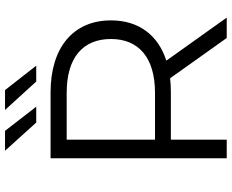

<svg xmlns="http://www.w3.org/2000/svg" viewBox="-99 -822 921 763"><g transform="rotate(-90 361.5 -440.5)"><path d="M319 -757 223 -881H144L256 -757ZM482 -757 385 -881H306L419 -757ZM673 0 502 -240C604 -273 662 -350 662 -460C662 -610 554 -700 376 -700H114V0H188V-222H376C396 -222 414 -223 432 -225L592 0ZM188 -285V-636H374C514 -636 588 -572 588 -460C588 -350 514 -285 374 -285Z"/></g></svg>

Font: Talent
Style: Regular
Weight: 400
Designer: Mike Powis
Version: Version 1.001;hotconv 1.0.109;makeotfexe 2.5.65596